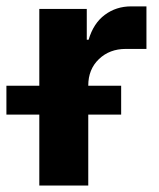

<svg xmlns="http://www.w3.org/2000/svg" viewBox="-61 -573 490 593"><path d="M60.4 0V-545.5H207V-450.3H212.7Q227.6 -501.1 262.8 -527.2Q297.9 -553.3 343.8 -553.3H391.3V-421.9H327.4Q277.3 -421.9 244.5 -390.4Q211.6 -359 211.6 -308.6V0ZM-41.2 -219.1V-308.2H313.2V-219.1Z"/></svg>

Font: Inter Zeller
Style: Bold
Weight: 700
Designer: Rasmus Andersson; Joe Bland
Foundry: zeller
Version: Version 3.015;git-dec3a8cb1